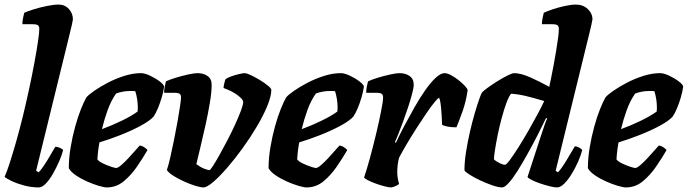

<svg xmlns="http://www.w3.org/2000/svg" viewBox="-25 -820 3009 840"><path d="M145 0Q112 0 80.5 -8.5Q49 -17 26 -28Q3 -39 -5 -46Q5 -68 18 -108.5Q31 -149 46 -201.5Q61 -254 75 -311Q89 -369 102 -429Q115 -489 125 -543Q135 -597 141 -637Q147 -677 147 -694Q147 -705 141 -709.5Q135 -714 118 -714H73Q73 -728 76 -742Q79 -756 81 -764Q96 -771 123.5 -779.5Q151 -788 181 -794Q211 -800 231 -800Q259 -800 276.5 -780.5Q294 -761 294 -735Q294 -732 289.5 -712Q285 -692 279 -668L133 -73L144 -66Q154 -76 167.5 -96Q181 -116 194 -139Q207 -162 217 -178Q226 -178 237.5 -173Q249 -168 251 -163Q246 -142 234 -114.5Q222 -87 207 -60.5Q192 -34 175.5 -17Q159 0 145 0Z M442 0Q431 0 407 -7Q383 -14 356 -26Q329 -38 307 -53Q285 -68 276 -84Q276 -128 284 -175.5Q292 -223 304 -266.5Q316 -310 329.5 -343.5Q343 -377 353 -394Q362 -405 387 -422.5Q412 -440 446.5 -458Q481 -476 519 -488Q557 -500 592 -500Q608 -500 631.5 -489Q655 -478 673.5 -464Q692 -450 693 -441Q690 -419 682.5 -393.5Q675 -368 665.5 -345.5Q656 -323 647 -310Q630 -291 590 -269.5Q550 -248 501.5 -229Q453 -210 410 -197Q405 -168 403.5 -152.5Q402 -137 401 -123Q407 -114 424.5 -105.5Q442 -97 460 -91Q478 -85 483 -85Q491 -85 506.5 -98.5Q522 -112 539 -130.5Q556 -149 569.5 -164.5Q583 -180 586 -183Q595 -183 606.5 -175.5Q618 -168 620 -163Q601 -130 575 -92Q549 -54 516.5 -27Q484 0 442 0ZM421 -255Q467 -272 509 -292.5Q551 -313 577 -332Q577 -336 577.5 -340Q578 -344 578 -348Q578 -385 567 -421Q562 -422 556.5 -422Q551 -422 546 -422Q513 -422 483 -411Q461 -380 446 -338.5Q431 -297 421 -255Z M865 0Q853 0 830 -7Q807 -14 781.5 -25.5Q756 -37 735 -50Q714 -63 705 -76Q712 -96 720 -131.5Q728 -167 736.5 -209Q745 -251 752 -290Q759 -329 763 -357.5Q767 -386 767 -394Q767 -405 761 -409.5Q755 -414 738 -414H693Q693 -428 696 -442Q699 -456 701 -464Q715 -471 742.5 -479.5Q770 -488 797.5 -494Q825 -500 839 -500Q865 -500 883 -487.5Q901 -475 901 -449Q901 -417 893 -369.5Q885 -322 873.5 -270Q862 -218 851 -173Q840 -128 834 -102Q851 -89 867 -82.5Q883 -76 892 -76Q895 -76 907 -94.5Q919 -113 935.5 -142.5Q952 -172 970 -206.5Q988 -241 1003.5 -275Q1019 -309 1029 -335.5Q1039 -362 1039 -374Q1039 -385 1014.5 -403.5Q990 -422 953 -435Q953 -442 956.5 -456.5Q960 -471 962 -474Q970 -480 987 -486Q1004 -492 1021 -496Q1038 -500 1045 -500Q1054 -500 1073 -491Q1092 -482 1112.5 -469.5Q1133 -457 1147.5 -445Q1162 -433 1162 -427Q1162 -399 1144.5 -356.5Q1127 -314 1098.5 -266Q1070 -218 1036 -171Q1002 -124 968.5 -85.5Q935 -47 907.5 -23.5Q880 0 865 0Z M1316 0Q1305 0 1281 -7Q1257 -14 1230 -26Q1203 -38 1181 -53Q1159 -68 1150 -84Q1150 -128 1158 -175.5Q1166 -223 1178 -266.5Q1190 -310 1203.5 -343.5Q1217 -377 1227 -394Q1236 -405 1261 -422.5Q1286 -440 1320.5 -458Q1355 -476 1393 -488Q1431 -500 1466 -500Q1482 -500 1505.5 -489Q1529 -478 1547.5 -464Q1566 -450 1567 -441Q1564 -419 1556.5 -393.5Q1549 -368 1539.5 -345.5Q1530 -323 1521 -310Q1504 -291 1464 -269.5Q1424 -248 1375.5 -229Q1327 -210 1284 -197Q1279 -168 1277.5 -152.5Q1276 -137 1275 -123Q1281 -114 1298.5 -105.5Q1316 -97 1334 -91Q1352 -85 1357 -85Q1365 -85 1380.5 -98.5Q1396 -112 1413 -130.5Q1430 -149 1443.5 -164.5Q1457 -180 1460 -183Q1469 -183 1480.5 -175.5Q1492 -168 1494 -163Q1475 -130 1449 -92Q1423 -54 1390.5 -27Q1358 0 1316 0ZM1295 -255Q1341 -272 1383 -292.5Q1425 -313 1451 -332Q1451 -336 1451.5 -340Q1452 -344 1452 -348Q1452 -385 1441 -421Q1436 -422 1430.5 -422Q1425 -422 1420 -422Q1387 -422 1357 -411Q1335 -380 1320 -338.5Q1305 -297 1295 -255Z M1687 0Q1676 0 1657 -5Q1638 -10 1618.5 -17Q1599 -24 1584.5 -31.5Q1570 -39 1568 -44Q1580 -79 1594 -130.5Q1608 -182 1621 -236.5Q1634 -291 1642 -332Q1651 -376 1651 -394Q1651 -405 1645 -409.5Q1639 -414 1622 -414H1577Q1577 -428 1580 -442Q1583 -456 1585 -464Q1599 -471 1626.5 -479.5Q1654 -488 1681.5 -494Q1709 -500 1723 -500Q1749 -500 1767 -487.5Q1785 -475 1785 -449Q1785 -436 1778 -409.5Q1771 -383 1760.5 -351Q1750 -319 1738.5 -288Q1727 -257 1717.5 -233Q1708 -209 1703 -199L1707 -195Q1723 -230 1744.5 -270.5Q1766 -311 1789 -351.5Q1812 -392 1835.5 -425.5Q1859 -459 1881 -479.5Q1903 -500 1920 -500Q1932 -500 1948.5 -491Q1965 -482 1981 -469.5Q1997 -457 2008.5 -444.5Q2020 -432 2021 -426Q2014 -376 1999 -334Q1984 -292 1972 -263Q1947 -263 1931.5 -266.5Q1916 -270 1909 -274Q1908 -315 1904.5 -350Q1901 -385 1896 -392Q1892 -392 1877 -374Q1862 -356 1841.5 -326Q1821 -296 1798.5 -261Q1776 -226 1755.5 -191.5Q1735 -157 1721 -130Q1713 -101 1713 -67Q1713 -42 1721 -15Q1715 -10 1704.5 -5.5Q1694 -1 1687 0Z M2172 0Q2156 0 2129.5 -9Q2103 -18 2075.5 -31Q2048 -44 2028.5 -56.5Q2009 -69 2007 -75Q2007 -112 2014 -156Q2021 -200 2031 -243.5Q2041 -287 2052 -324.5Q2063 -362 2071.5 -386Q2080 -410 2083 -414Q2088 -421 2107 -435Q2126 -449 2150 -464Q2174 -479 2195 -489.5Q2216 -500 2225 -500Q2253 -500 2295 -481.5Q2337 -463 2378 -440Q2380 -449 2385 -473Q2390 -497 2396 -529Q2402 -561 2407.5 -593.5Q2413 -626 2416.5 -653Q2420 -680 2420 -694Q2420 -705 2414 -709.5Q2408 -714 2391 -714H2346Q2346 -728 2349 -742Q2352 -756 2354 -764Q2368 -771 2393.5 -779.5Q2419 -788 2447 -794Q2475 -800 2494 -800Q2526 -800 2546.5 -780.5Q2567 -761 2567 -735Q2567 -732 2562.5 -712Q2558 -692 2552 -668L2406 -73L2416 -66Q2426 -76 2439.5 -96.5Q2453 -117 2466.5 -140.5Q2480 -164 2490 -180Q2499 -180 2509.5 -174Q2520 -168 2522 -163Q2517 -142 2505 -114.5Q2493 -87 2477 -60.5Q2461 -34 2444 -17Q2427 0 2412 0Q2401 0 2380.5 -5Q2360 -10 2338 -17.5Q2316 -25 2300.5 -33Q2285 -41 2283 -46L2344 -233Q2352 -257 2358.5 -276Q2365 -295 2369 -301L2364 -304Q2348 -270 2327 -229Q2306 -188 2283.5 -147.5Q2261 -107 2240 -73.5Q2219 -40 2201 -20Q2183 0 2172 0ZM2184 -99Q2190 -99 2206 -120.5Q2222 -142 2243.5 -176Q2265 -210 2287 -248.5Q2309 -287 2327.5 -321.5Q2346 -356 2356 -378Q2309 -392 2275.5 -400Q2242 -408 2211 -410Q2201 -398 2190.5 -369.5Q2180 -341 2170 -304Q2160 -267 2152.5 -230Q2145 -193 2140.5 -164Q2136 -135 2136 -123Q2145 -114 2160.5 -106.5Q2176 -99 2184 -99Z M2713 0Q2702 0 2678 -7Q2654 -14 2627 -26Q2600 -38 2578 -53Q2556 -68 2547 -84Q2547 -128 2555 -175.5Q2563 -223 2575 -266.5Q2587 -310 2600.5 -343.5Q2614 -377 2624 -394Q2633 -405 2658 -422.5Q2683 -440 2717.5 -458Q2752 -476 2790 -488Q2828 -500 2863 -500Q2879 -500 2902.5 -489Q2926 -478 2944.5 -464Q2963 -450 2964 -441Q2961 -419 2953.5 -393.5Q2946 -368 2936.5 -345.5Q2927 -323 2918 -310Q2901 -291 2861 -269.5Q2821 -248 2772.5 -229Q2724 -210 2681 -197Q2676 -168 2674.5 -152.5Q2673 -137 2672 -123Q2678 -114 2695.5 -105.5Q2713 -97 2731 -91Q2749 -85 2754 -85Q2762 -85 2777.5 -98.5Q2793 -112 2810 -130.5Q2827 -149 2840.5 -164.5Q2854 -180 2857 -183Q2866 -183 2877.5 -175.5Q2889 -168 2891 -163Q2872 -130 2846 -92Q2820 -54 2787.5 -27Q2755 0 2713 0ZM2692 -255Q2738 -272 2780 -292.5Q2822 -313 2848 -332Q2848 -336 2848.5 -340Q2849 -344 2849 -348Q2849 -385 2838 -421Q2833 -422 2827.5 -422Q2822 -422 2817 -422Q2784 -422 2754 -411Q2732 -380 2717 -338.5Q2702 -297 2692 -255Z"/></svg>

Font: Texturina 72pt 72pt Black
Style: Italic
Weight: 900
Italic angle: -11°
Designer: Guillermo Torres Carreño
Foundry: Omnibus-Type
Version: Version 1.002; ttfautohint (v1.8.3)